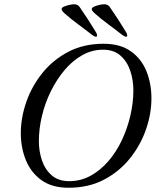

<svg xmlns="http://www.w3.org/2000/svg" viewBox="-20 -870 734 904"><path d="M431 -697Q429 -697 424.5 -699Q420 -701 413 -706Q384 -729 348 -755.5Q312 -782 283 -808Q270 -820 270 -827Q270 -834 281.5 -839Q293 -844 307 -847Q321 -850 328 -850Q346 -850 355 -837Q375 -808 394.5 -778Q414 -748 432 -718Q437 -710 437 -703Q437 -697 431 -697ZM573 -697Q571 -697 566.5 -699Q562 -701 555 -706Q526 -729 490 -755.5Q454 -782 425 -808Q412 -820 412 -827Q412 -834 423.5 -839Q435 -844 449 -847Q463 -850 470 -850Q488 -850 497 -837Q517 -808 536.5 -778Q556 -748 574 -718Q579 -710 579 -703Q579 -697 573 -697ZM303 14Q225 14 175.5 -21.5Q126 -57 102 -115.5Q78 -174 78 -243Q78 -315 103.5 -389Q129 -463 179 -525.5Q229 -588 301.5 -626Q374 -664 468 -664Q546 -664 596 -628.5Q646 -593 669.5 -534.5Q693 -476 693 -407Q693 -335 667.5 -261Q642 -187 592 -124.5Q542 -62 469.5 -24Q397 14 303 14ZM306 -17Q360 -17 406.5 -42.5Q453 -68 490.5 -111.5Q528 -155 554 -210.5Q580 -266 594 -326.5Q608 -387 608 -445Q608 -492 593.5 -536Q579 -580 547.5 -608Q516 -636 465 -636Q413 -636 367 -610Q321 -584 284 -540Q247 -496 219.5 -440.5Q192 -385 177.5 -324Q163 -263 163 -205Q163 -158 177.5 -115Q192 -72 223.5 -44.5Q255 -17 306 -17Z"/></svg>

Font: EB Garamond
Style: Italic
Weight: 400
Italic angle: -17.2°
Designer: Georg Duffner and Octavio Pardo
Foundry: Georg Duffner
Version: Version 1.001